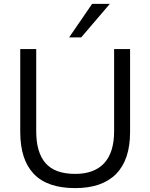

<svg xmlns="http://www.w3.org/2000/svg" viewBox="-20 -957 770 986"><path d="M366 9Q223 9 153.5 -64Q84 -137 84 -279V-705H166V-283Q166 -174 214 -119Q262 -64 366 -64Q464 -64 515 -119Q566 -174 566 -283V-705H648V-279Q648 -137 576.5 -64Q505 9 366 9ZM335 -765 453 -937H544L397 -765Z"/></svg>

Font: Mulish ExtraLight
Style: Regular
Weight: 400
Version: Version 3.603